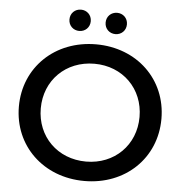

<svg xmlns="http://www.w3.org/2000/svg" viewBox="-59 -940 959 1005"><g transform="rotate(5 420.5 -437.0)"><path d="M421 9C636 9 795 -143 795 -350C795 -557 636 -709 421 -709C205 -709 46 -556 46 -350C46 -144 205 9 421 9ZM421 -93C271 -93 161 -202 161 -350C161 -498 271 -607 421 -607C570 -607 680 -498 680 -350C680 -202 570 -93 421 -93ZM516 -771C547 -771 572 -794 572 -827C572 -860 547 -883 516 -883C485 -883 460 -860 460 -827C460 -794 485 -771 516 -771ZM326 -771C357 -771 382 -794 382 -827C382 -860 357 -883 326 -883C295 -883 270 -860 270 -827C270 -794 295 -771 326 -771Z"/></g></svg>

Font: Montserrat-Alt1 SemBd
Style: Regular
Weight: 600
Designer: Differentunic
Foundry: Differentunic
Version: Version 7.222